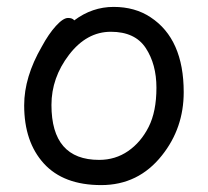

<svg xmlns="http://www.w3.org/2000/svg" viewBox="-20 -512 602 556"><path d="M267 -49Q314 -49 351 -74.5Q388 -100 410.5 -144.5Q433 -189 433 -258Q433 -326 402 -373Q371 -420 301 -420Q231 -420 180 -353.5Q129 -287 129 -208Q129 -49 267 -49ZM273 24Q164 24 107 -38.5Q50 -101 50 -207Q50 -289 101 -377Q121 -414 142 -437Q163 -460 177 -460Q190 -460 195 -453Q247 -492 309 -492Q371 -492 416 -462Q512 -399 512 -245Q512 -141 449 -62Q381 24 273 24Z"/></svg>

Font: ToneOZ-Pinyin-WenKai-Medium
Style: Medium
Weight: 700
Designer: Fontworks Inc.
Foundry: ToneOZ
Version: Version 0.240331